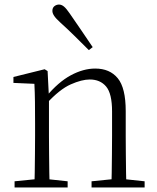

<svg xmlns="http://www.w3.org/2000/svg" viewBox="-20 -823 691 843"><path d="M44 0V-27L154 -38H174L277 -27V0ZM131 0Q132 -24 132.5 -64.5Q133 -105 133.5 -149Q134 -193 134 -226V-281Q134 -333 133.5 -375.5Q133 -418 131 -455L39 -459V-485L176 -519L189 -511L195 -393V-392V-226Q195 -193 195.5 -149Q196 -105 196.5 -64.5Q197 -24 198 0ZM382 0V-27L491 -38H512L615 -27V0ZM469 0Q470 -24 470.5 -64Q471 -104 471.5 -148Q472 -192 472 -226V-334Q472 -412 446 -443Q420 -474 374 -474Q339 -474 290.5 -452.5Q242 -431 184 -368L174 -398H182Q236 -463 291 -492.5Q346 -522 398 -522Q462 -522 497 -479.5Q532 -437 532 -335V-226Q532 -192 532.5 -148Q533 -104 533.5 -64Q534 -24 535 0ZM387 -616 370 -603Q338 -635 306.5 -666Q275 -697 246 -723Q226 -741 218 -753Q210 -765 210 -775Q210 -789 219 -796Q228 -803 239 -803Q250 -803 260.5 -794.5Q271 -786 286 -764Q309 -730 335.5 -692Q362 -654 387 -616Z"/></svg>

Font: Noto Serif HK
Style: Regular
Weight: 200
Designer: Ryoko NISHIZUKA 西塚涼子 (kana & ideographs); Frank Grießhammer (Latin, Greek & Cyrillic); Wenlong ZHANG 张文龙 (bopomofo); San
Foundry: Adobe
Version: Version 2.001;hotconv 1.1.0;makeotfexe 2.6.0